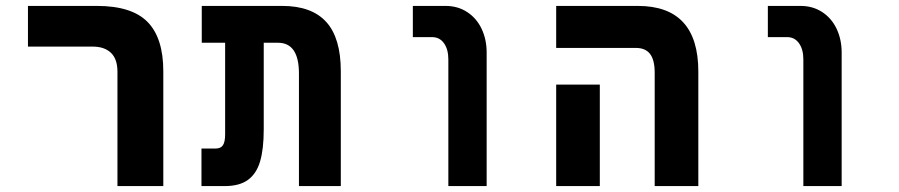

<svg xmlns="http://www.w3.org/2000/svg" viewBox="-20 -629 3040 649"><path d="M293 -471.5H74.5V-609H307.5Q425.5 -609 478.8 -554.8Q532 -500.5 532 -388V0H377V-386.5Q377 -429.5 355 -450.5Q333 -471.5 293 -471.5Z M919.5 -484.5H871.5V-192Q871.5 -125 859.2 -83.5Q847 -42 818.2 -21Q789.5 0 739.5 0H661V-127H709.5Q726 -127 733.5 -138Q741 -149 741 -175.5V-484.5H662V-609H934Q1033.5 -609 1082.8 -554.8Q1132 -500.5 1132 -388V0H990.5V-380.5Q990.5 -484.5 919.5 -484.5Z M1441 -503.5H1375.5V-609H1486Q1527.5 -609 1559.2 -588.2Q1591 -567.5 1608 -531.5Q1625 -495.5 1625 -451.5V0H1495.5V-428.5Q1495.5 -462 1480.8 -482.8Q1466 -503.5 1441 -503.5Z M2129.5 -467H1860V-609H2136Q2340.5 -609 2340.5 -387V0H2193V-383Q2193 -426.5 2177.2 -446.8Q2161.5 -467 2129.5 -467ZM1860 -343H2007.5V0H1860Z M2641 -503.5H2575.5V-609H2686Q2727.5 -609 2759.2 -588.2Q2791 -567.5 2808 -531.5Q2825 -495.5 2825 -451.5V0H2695.5V-428.5Q2695.5 -462 2680.8 -482.8Q2666 -503.5 2641 -503.5Z"/></svg>

Font: JuliaMono ExtraBold
Style: Regular
Weight: 800
Monospace: yes
Designer: cormullion
Foundry: corm
Version: Version 0.055; ttfautohint (v1.8.4)